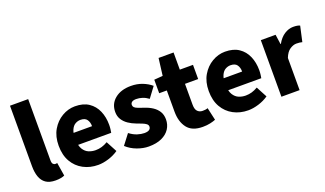

<svg xmlns="http://www.w3.org/2000/svg" viewBox="-70 -1137 2684 1588"><g transform="rotate(-20 1271.5 -343.0)"><path d="M206 12Q152 12 120.5 -10Q89 -32 75 -72Q61 -112 61 -165V-698H221V-159Q221 -135 230 -126Q239 -117 248 -117Q253 -117 256.5 -117.5Q260 -118 266 -119L285 -2Q273 4 253 8Q233 12 206 12Z M581 12Q509 12 451 -19Q393 -50 359.5 -108Q326 -166 326 -249Q326 -330 360 -388Q394 -446 448.5 -478Q503 -510 563 -510Q636 -510 683.5 -478Q731 -446 754.5 -391.5Q778 -337 778 -270Q778 -249 775.5 -230Q773 -211 771 -201H451L449 -307H641Q641 -342 624.5 -365.5Q608 -389 567 -389Q544 -389 522 -376.5Q500 -364 486.5 -333.5Q473 -303 474 -249Q476 -193 495 -163Q514 -133 542.5 -121.5Q571 -110 602 -110Q630 -110 656 -117.5Q682 -125 709 -141L760 -45Q721 -18 672.5 -3Q624 12 581 12Z M1026 12Q977 12 924.5 -7.5Q872 -27 833 -63L901 -152Q935 -126 968.5 -115.5Q1002 -105 1029 -105Q1059 -105 1072.5 -115Q1086 -125 1086 -142Q1086 -156 1073.5 -166Q1061 -176 1039.5 -184.5Q1018 -193 991 -203Q956 -216 926.5 -236Q897 -256 879 -284.5Q861 -313 861 -351Q861 -423 914.5 -466.5Q968 -510 1055 -510Q1110 -510 1156 -492Q1202 -474 1234 -446L1167 -356Q1140 -376 1113 -384.5Q1086 -393 1060 -393Q1035 -393 1022.5 -384Q1010 -375 1010 -359Q1010 -346 1019 -337Q1028 -328 1048 -320.5Q1068 -313 1100 -302Q1138 -290 1168.5 -270Q1199 -250 1217 -221Q1235 -192 1235 -151Q1235 -105 1211 -68Q1187 -31 1140.5 -9.5Q1094 12 1026 12Z M1501 12Q1407 12 1365 -43Q1323 -98 1323 -187V-373H1256V-492L1332 -498L1351 -649H1483V-498H1599V-373H1483V-189Q1483 -148 1500.5 -130.5Q1518 -113 1545 -113Q1557 -113 1569 -114.5Q1581 -116 1590 -120L1615 -9Q1596 -1 1567 5.5Q1538 12 1501 12Z M1902 12Q1830 12 1772 -19Q1714 -50 1680.5 -108Q1647 -166 1647 -249Q1647 -330 1681 -388Q1715 -446 1769.5 -478Q1824 -510 1884 -510Q1957 -510 2004.5 -478Q2052 -446 2075.5 -391.5Q2099 -337 2099 -270Q2099 -249 2096.5 -230Q2094 -211 2092 -201H1772L1770 -307H1962Q1962 -342 1945.5 -365.5Q1929 -389 1888 -389Q1865 -389 1843 -376.5Q1821 -364 1807.5 -333.5Q1794 -303 1795 -249Q1797 -193 1816 -163Q1835 -133 1863.5 -121.5Q1892 -110 1923 -110Q1951 -110 1977 -117.5Q2003 -125 2030 -141L2081 -45Q2042 -18 1993.5 -3Q1945 12 1902 12Z M2196 0V-498H2326L2338 -412H2341Q2369 -462 2407 -486Q2445 -510 2483 -510Q2505 -510 2519 -507.5Q2533 -505 2543 -500L2513 -365Q2501 -368 2490 -369.5Q2479 -371 2462 -371Q2435 -371 2405 -351.5Q2375 -332 2356 -283V0Z"/></g></svg>

Font: Source Sans 3 ExtraBold
Style: Regular
Weight: 800
Designer: Paul D. Hunt
Foundry: Adobe
Version: Version 3.052;hotconv 1.1.0;makeotfexe 2.6.0